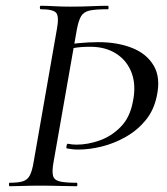

<svg xmlns="http://www.w3.org/2000/svg" viewBox="-20 -645 578 665"><path d="M13 0Q11 0 11 -6Q11 -12 13 -12Q43 -12 59 -17Q75 -22 83 -37Q91 -52 96 -81L177 -544Q185 -587 175 -600Q165 -613 121 -613Q118 -613 118 -619Q118 -625 121 -625Q142 -625 167.5 -623.5Q193 -622 223 -622Q264 -622 296.5 -623.5Q329 -625 354 -625Q356 -625 356 -619Q356 -613 354 -613Q311 -613 290.5 -608.5Q270 -604 261 -589Q252 -574 246 -542L165 -81Q160 -52 163.5 -37Q167 -22 185.5 -17Q204 -12 246 -12Q248 -12 248 -6Q248 0 246 0Q220 0 187.5 -1Q155 -2 116 -2Q87 -2 60.5 -1Q34 0 13 0ZM252 -127Q241 -127 231 -128Q221 -129 211 -131Q209 -132 210.5 -140Q212 -148 216 -147Q230 -144 245 -144Q284 -144 325 -158.5Q366 -173 398 -205.5Q430 -238 440 -292Q452 -348 436.5 -391Q421 -434 383.5 -458.5Q346 -483 293 -483Q258 -483 234.5 -478.5Q211 -474 193 -467L187 -483Q216 -492 251.5 -495.5Q287 -499 321 -499Q387 -499 437.5 -479Q488 -459 512.5 -417.5Q537 -376 523 -312Q513 -263 484 -228Q455 -193 415 -170.5Q375 -148 332.5 -137.5Q290 -127 252 -127Z"/></svg>

Font: Cormorant Infant Light Medium
Style: Italic
Weight: 500
Italic angle: -10°
Version: Version 4.001